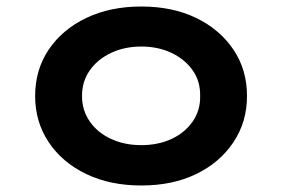

<svg xmlns="http://www.w3.org/2000/svg" viewBox="-20 -560 867 590"><path d="M414 10Q319 10 245.5 -25Q172 -60 130 -122.5Q88 -185 88 -265Q88 -346 130 -408Q172 -470 245.5 -505Q319 -540 414 -540Q510 -540 582.5 -505Q655 -470 697 -408Q739 -346 739 -265Q739 -185 697 -122.5Q655 -60 582.5 -25Q510 10 414 10ZM414 -114Q466 -114 507 -133Q548 -152 572 -186.5Q596 -221 595 -265Q596 -310 572 -344Q548 -378 507 -397.5Q466 -417 414 -417Q363 -417 321.5 -397.5Q280 -378 256 -344Q232 -310 232 -265Q232 -221 256 -186.5Q280 -152 321.5 -133Q363 -114 414 -114Z"/></svg>

Font: Lexend Giga SemiBold
Style: Regular
Weight: 600
Designer: Bonnie Shaver-Troup, Thomas Jockin
Foundry: Lexend
Version: Version 1.007